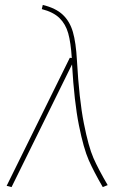

<svg xmlns="http://www.w3.org/2000/svg" viewBox="-20 -756 491 781"><path d="M293 -510Q302 -351 321 -255Q340 -159 360 -113.5Q380 -68 418 -3L398 5Q362 -57 341 -104.5Q320 -152 301 -246.5Q282 -341 273 -494L27 5L7 0L264 -521L272 -520Q268 -583 257.5 -620.5Q247 -658 222 -682.5Q197 -707 150 -719L154 -736Q207 -723 235.5 -696Q264 -669 276.5 -626Q289 -583 293 -510Z"/></svg>

Font: Fira Sans Thin
Style: Italic
Weight: 250
Italic angle: -8°
Designer: Carrois Corporate & Edenspiekermann AG
Foundry: Carrois Corporate GbR & Edenspiekermann AG
Version: Version 4.203